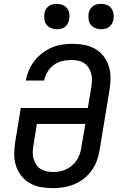

<svg xmlns="http://www.w3.org/2000/svg" viewBox="-20 -971 640 999"><path d="M255 8Q223 8 192.5 2.5Q162 -3 136 -17.5Q110 -32 91.5 -55.5Q73 -79 63.5 -107.5Q54 -136 54 -167.5Q54 -199 59 -231L88 -409H437L455 -518Q458 -536 458.5 -554Q459 -572 454.5 -588.5Q450 -605 441 -619Q432 -633 418 -642.5Q404 -652 386.5 -655.5Q369 -659 351 -659Q328 -659 304 -653.5Q280 -648 260 -633Q240 -618 227 -596.5Q214 -575 210 -552H114Q119 -579 130 -605Q141 -631 159 -654Q177 -677 200.5 -695Q224 -713 250 -724Q276 -735 303.5 -739Q331 -743 358 -743Q390 -743 420 -737Q450 -731 475.5 -716.5Q501 -702 519 -678.5Q537 -655 546 -626.5Q555 -598 555 -567Q555 -536 550 -504L498 -189Q494 -162 484 -135Q474 -108 457 -84Q440 -60 416 -41.5Q392 -23 365.5 -12Q339 -1 310.5 3.5Q282 8 255 8ZM255 -76Q272 -76 289.5 -79Q307 -82 323.5 -89.5Q340 -97 354.5 -109.5Q369 -122 379 -137Q389 -152 395 -169Q401 -186 403 -203L424 -326H172L154 -217Q151 -199 150.5 -181.5Q150 -164 154 -147.5Q158 -131 167 -116.5Q176 -102 190 -93Q204 -84 220.5 -80Q237 -76 255 -76ZM506 -819Q490 -819 475.5 -825Q461 -831 452 -842.5Q443 -854 441 -869.5Q439 -885 441 -901Q443 -912 448.5 -922Q454 -932 463.5 -939Q473 -946 484 -948.5Q495 -951 506 -951Q522 -951 536.5 -945Q551 -939 559.5 -927.5Q568 -916 570.5 -900.5Q573 -885 570 -869Q568 -858 562.5 -848Q557 -838 548 -831Q539 -824 528 -821.5Q517 -819 506 -819ZM276 -819Q260 -819 245.5 -825Q231 -831 222 -842.5Q213 -854 211 -869.5Q209 -885 211 -901Q213 -912 218.5 -922Q224 -932 233.5 -939Q243 -946 254 -948.5Q265 -951 276 -951Q292 -951 306.5 -945Q321 -939 329.5 -927.5Q338 -916 340.5 -900.5Q343 -885 340 -869Q338 -858 332.5 -848Q327 -838 318 -831Q309 -824 298 -821.5Q287 -819 276 -819Z"/></svg>

Font: Iosevka Aile Medium Oblique
Style: Regular
Weight: 500
Italic angle: -9°
Designer: Belleve Invis
Foundry: Belleve Invis
Version: Version 31.1.0; ttfautohint (v1.8.4)